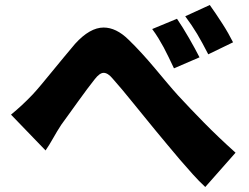

<svg xmlns="http://www.w3.org/2000/svg" viewBox="-20 -741 996 767"><path d="M687 -666Q698 -650 710.5 -630Q723 -610 735 -589Q747 -568 758 -548Q769 -528 777 -512L675 -468Q663 -493 653.5 -513Q644 -533 634 -551.5Q624 -570 613 -588Q602 -606 588 -625ZM818 -721Q829 -706 842 -686.5Q855 -667 868 -647Q881 -627 892 -607.5Q903 -588 911 -572L812 -524Q799 -549 788.5 -568.5Q778 -588 767.5 -605.5Q757 -623 745.5 -640Q734 -657 720 -676ZM24 -283Q47 -302 67 -320.5Q87 -339 110 -363Q125 -379 145 -403Q165 -427 187.5 -454.5Q210 -482 234 -511Q258 -540 280 -566Q339 -631 394 -631Q444 -631 493 -583Q519 -558 546 -528.5Q573 -499 598.5 -468.5Q624 -438 648 -409.5Q672 -381 692 -359Q739 -308 795 -251Q851 -194 921 -131L800 6Q775 -17 749.5 -45.5Q724 -74 698.5 -103.5Q673 -133 648.5 -163Q624 -193 602 -219Q581 -245 557.5 -273.5Q534 -302 511.5 -330Q489 -358 468 -383Q447 -408 430 -427Q411 -450 394 -450Q378 -450 358 -424Q345 -408 328 -385Q311 -362 292.5 -336.5Q274 -311 256.5 -286.5Q239 -262 225 -243Q208 -217 192 -188.5Q176 -160 162 -140Z"/></svg>

Font: Kinto Sans Black
Style: Regular
Weight: 900
Designer: Authors: Ryoko NISHIZUKA  (kana & ideographs); Paul D. Hunt (Latin, Greek & Cyrillic); Wenlong ZHANG  (bopomofo); Sandol
Foundry: Adobe Systems Incorporated, ookami Inc.
Version: Version 0.001